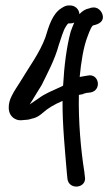

<svg xmlns="http://www.w3.org/2000/svg" viewBox="-20 -684 411 706"><path d="M238 -664H232C222 -664 214 -659 206 -654C172 -633 159 -586 147 -547C126 -489 85 -435 53 -381C41 -361 33 -352 23 -331C10 -307 3 -264 35 -247C42 -243 51 -241 60 -242H61C74 -244 82 -242 98 -248C116 -251 127 -261 135 -267V-268H136C157 -287 180 -300 210 -313C209 -228 220 -118 226 -46L228 -27V-26C234 17 301 8 292 -35L290 -53C277 -134 268 -238 270 -335C275 -336 281 -337 286 -338V-339C295 -342 302 -343 303 -343H304L313 -344C356 -352 344 -416 302 -406C292 -404 287 -404 273 -401C278 -455 287 -512 302 -550C310 -572 318 -591 324 -591C343 -595 364 -605 357 -630C353 -644 339 -660 318 -656H317L307 -653C295 -651 282 -643 272 -632C271 -651 255 -664 238 -664ZM240 -568C225 -513 216 -442 212 -369L202 -364C173 -350 148 -342 120 -321L89 -300C94 -308 100 -316 109 -332L133 -371C154 -414 181 -463 196 -518C204 -542 213 -573 222 -586C228 -596 231 -598 232 -598H239C244 -598 249 -599 253 -601C249 -591 244 -580 240 -568Z"/></svg>

Font: Stray Cat
Style: ExBdCn
Weight: 800
Version: Version 1.0